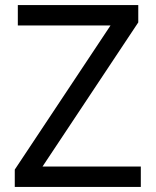

<svg xmlns="http://www.w3.org/2000/svg" viewBox="-20 -734 612 754"><path d="M533 0H38V-68L414 -634H50V-714H523V-646L147 -80H533Z"/></svg>

Font: Noto Sans Manichaean
Style: Regular
Weight: 400
Designer: Monotype Design Team
Foundry: Monotype Imaging Inc.
Version: Version 2.005; ttfautohint (v1.8.4.7-5d5b)